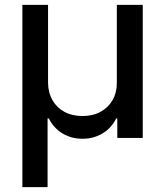

<svg xmlns="http://www.w3.org/2000/svg" viewBox="-20 -566 677 788"><path d="M71.8 202.1V-545.9H177.2V-225.6Q177.7 -185.5 195.3 -154.8Q212.9 -124 244.6 -106.9Q276.4 -89.8 318.8 -89.8Q361.3 -89.8 392.8 -107.2Q424.3 -124.5 441.9 -155Q459.5 -185.5 459.5 -225.6V-545.9H565.9V0H461.4V-80.1H457Q437 -39.6 399.7 -17.8Q362.3 3.9 318.8 3.4Q274.4 3.9 237.5 -17.8Q200.7 -39.6 180.2 -80.1H175.3V202.1Z"/></svg>

Font: Inter V
Style: Weight 500 Optical size 14.0
Weight: 500
Designer: Rasmus Andersson
Foundry: rsms
Version: Version 4.000;git-4fc901f